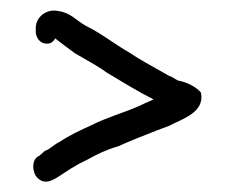

<svg xmlns="http://www.w3.org/2000/svg" viewBox="-20 -463 447 365"><path d="M48 -406C47 -393 55 -380 69 -380C76 -380 81 -383 85 -390C96 -381 109 -372 122 -362L148 -347C157 -342 165 -337 173 -332L183 -325C213 -307 242 -289 272 -274C261 -269 251 -265 241 -260C218 -250 179 -238 156 -226C134 -216 112 -206 93 -193C83 -189 75 -179 65 -176L55 -167C39 -161 41 -135 51 -125C68 -108 87 -125 100 -133C109 -139 120 -146 131 -152L147 -160C165 -170 181 -178 205 -185C229 -196 253 -205 278 -215L302 -224C326 -237 370 -249 362 -287C353 -298 335 -307 318 -310L308 -316L301 -319L287 -327C266 -339 245 -350 226 -363C198 -379 172 -400 143 -414C125 -424 114 -439 91 -442C69 -447 48 -431 48 -410Z"/></svg>

Font: Scribbler
Style: Regular
Weight: 400
Designer: Mew Too
Foundry: Cannot Into Space Fonts
Version: Version 1.001